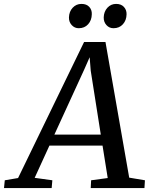

<svg xmlns="http://www.w3.org/2000/svg" viewBox="-86 -963 766 983"><path d="M-65.5 0 -61.5 -40 6.5 -51.5 344.5 -748H454L575.5 -53.5L656 -40L653.5 0H378.5L380.5 -40L465.5 -51.5L439 -217.5H167L91.5 -52.5L182 -40L178.5 0ZM192.5 -274H430L378.5 -601L373 -670L345 -606.5ZM317 -818.5Q296 -818.5 281.2 -834.5Q266.5 -850.5 267 -874Q268 -904 286.2 -923.5Q304.5 -943 331 -943Q357 -943 371 -927.8Q385 -912.5 384 -890Q383.5 -859 365.2 -838.8Q347 -818.5 317 -818.5ZM495 -818.5Q473.5 -818.5 459 -834.5Q444.5 -850.5 445 -874Q446 -904 464 -923.5Q482 -943 508.5 -943Q534 -943 548.2 -927.8Q562.5 -912.5 562 -890Q561.5 -859 543.2 -838.8Q525 -818.5 495 -818.5Z"/></svg>

Font: Merriweather Light 18pt
Style: Italic
Weight: 400
Italic angle: -7.8°
Version: Version 2.101